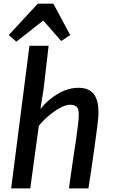

<svg xmlns="http://www.w3.org/2000/svg" viewBox="-20 -1056 634 1076"><path d="M42.5 0 145 -799.5H252.5L224.5 -559L206.5 -445.5Q249 -498 305.5 -531Q362 -564 419.5 -564Q476 -564 504 -531Q532 -498 532 -422Q532 -413.5 530.5 -396.2Q529 -379 525.8 -352.5Q522.5 -326 517.8 -290.8Q513 -255.5 506.8 -211.2Q500.5 -167 492.8 -114.2Q485 -61.5 475.5 0H366.5Q371.5 -38 376 -68.8Q380.5 -99.5 384.2 -126.2Q388 -153 391.8 -178Q395.5 -203 399.2 -228.5Q403 -254 407.5 -282.5Q414.5 -331.5 418 -363Q421.5 -394.5 421.5 -413Q421.5 -446 410 -457.5Q398.5 -469 372.5 -469Q347.5 -469 313.8 -449.8Q280 -430.5 248.2 -403Q216.5 -375.5 197.5 -350.5L149.5 0ZM71.5 -822.5 29 -859.5 192 -1035.5H279L373.5 -859.5L323 -826L222.5 -941Z"/></svg>

Font: Koeln Type Sans
Style: Italic
Weight: 400
Italic angle: -7.5°
Designer: Eben Sorkin
Foundry: Eben Sorkin
Version: Version 2.001